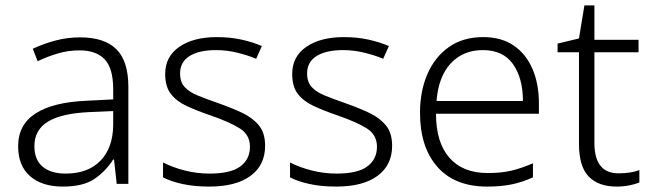

<svg xmlns="http://www.w3.org/2000/svg" viewBox="-20 -679 2406 709"><path d="M276 -541Q366 -541 410 -497Q454 -453 454 -358V0H411L401 -90H398Q369 -45 327.5 -17.5Q286 10 212 10Q135 10 91 -28.5Q47 -67 47 -139Q47 -219 112 -260.5Q177 -302 301 -307L398 -312V-349Q398 -427 366.5 -460Q335 -493 274 -493Q233 -493 195 -482Q157 -471 119 -453L101 -499Q139 -517 183.5 -529Q228 -541 276 -541ZM308 -265Q206 -260 156.5 -229.5Q107 -199 107 -139Q107 -89 137.5 -63.5Q168 -38 222 -38Q305 -38 351 -85.5Q397 -133 398 -217V-269Z M959 -141Q959 -69 905 -29.5Q851 10 753 10Q697 10 654 0.5Q611 -9 582 -24V-79Q617 -61 662 -49.5Q707 -38 754 -38Q832 -38 867.5 -64.5Q903 -91 903 -137Q903 -181 866 -204.5Q829 -228 757 -253Q707 -270 669.5 -287.5Q632 -305 611 -332Q590 -359 590 -406Q590 -470 642 -506Q694 -542 781 -542Q829 -542 870.5 -533Q912 -524 947 -509L926 -462Q895 -475 856 -484.5Q817 -494 778 -494Q715 -494 680 -472Q645 -450 645 -408Q645 -376 662 -357.5Q679 -339 711 -326Q743 -313 789 -297Q837 -280 875 -262Q913 -244 936 -216Q959 -188 959 -141Z M1428 -141Q1428 -69 1374 -29.5Q1320 10 1222 10Q1166 10 1123 0.5Q1080 -9 1051 -24V-79Q1086 -61 1131 -49.5Q1176 -38 1223 -38Q1301 -38 1336.5 -64.5Q1372 -91 1372 -137Q1372 -181 1335 -204.5Q1298 -228 1226 -253Q1176 -270 1138.5 -287.5Q1101 -305 1080 -332Q1059 -359 1059 -406Q1059 -470 1111 -506Q1163 -542 1250 -542Q1298 -542 1339.5 -533Q1381 -524 1416 -509L1395 -462Q1364 -475 1325 -484.5Q1286 -494 1247 -494Q1184 -494 1149 -472Q1114 -450 1114 -408Q1114 -376 1131 -357.5Q1148 -339 1180 -326Q1212 -313 1258 -297Q1306 -280 1344 -262Q1382 -244 1405 -216Q1428 -188 1428 -141Z M1764 -542Q1832 -542 1877.5 -510.5Q1923 -479 1946.5 -424Q1970 -369 1970 -298V-259H1590Q1590 -153 1639.5 -96.5Q1689 -40 1781 -40Q1830 -40 1867 -48.5Q1904 -57 1948 -76V-24Q1908 -6 1869 2Q1830 10 1779 10Q1659 10 1595 -63Q1531 -136 1531 -262Q1531 -343 1558.5 -406Q1586 -469 1638 -505.5Q1690 -542 1764 -542ZM1763 -494Q1690 -494 1644.5 -445Q1599 -396 1592 -306H1911Q1911 -390 1874.5 -442Q1838 -494 1763 -494Z M2264 -39Q2286 -39 2306 -42Q2326 -45 2341 -51V-5Q2326 1 2304 5.5Q2282 10 2257 10Q2190 10 2154 -27Q2118 -64 2118 -148V-486H2039V-518L2118 -537L2138 -659H2175V-532H2338V-486H2175V-151Q2175 -39 2264 -39Z"/></svg>

Font: Noto Sans Lao UI Light
Style: Regular
Weight: 300
Designer: Monotype Design Team
Foundry: Monotype Imaging Inc.
Version: Version 2.000; ttfautohint (v1.8.4.7-5d5b)